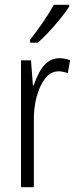

<svg xmlns="http://www.w3.org/2000/svg" viewBox="-20 -785 323 805"><path d="M229 -541Q239 -541 251 -539Q263 -537 274 -532L264 -478Q257 -481 246.5 -483.5Q236 -486 226 -486Q193 -486 169.5 -456Q146 -426 133.5 -378.5Q121 -331 122 -279V0H68V-532H110L118 -427H121Q131 -456 145 -482Q159 -508 179.5 -524.5Q200 -541 229 -541ZM270 -757Q255 -734 232 -705.5Q209 -677 184 -650.5Q159 -624 139 -606H106V-618Q137 -658 161 -693Q185 -728 206 -765H270Z"/></svg>

Font: Noto Sans Sinhala UI ExtraCondensed Light
Style: Regular
Weight: 300
Width: 2
Designer: Jelle Bosma - Monotype Design Team
Foundry: Monotype Imaging Inc.
Version: Version 2.006; ttfautohint (v1.8.4.7-5d5b)